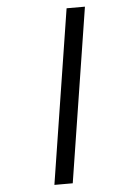

<svg xmlns="http://www.w3.org/2000/svg" viewBox="-61 -876 723 1032"><g transform="rotate(-5 300.0 -360.0)"><path d="M190 110 338 -830H437L289 110Z"/></g></svg>

Font: JetBrains Mono NL Medium
Style: Italic
Weight: 500
Italic angle: -9°
Monospace: yes
Designer: Philipp Nurullin, Konstantin Bulenkov
Foundry: JetBrains
Version: Version 2.305; ttfautohint (v1.8.4.7-5d5b)